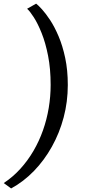

<svg xmlns="http://www.w3.org/2000/svg" viewBox="-26 -872 465 1052"><path d="M345.5 -406Q345.5 -314.5 322.8 -228.8Q300 -143 258.2 -68.2Q216.5 6.5 159.8 65Q103 123.5 35 160.5L-5.5 131Q44.5 98 85.2 53.2Q126 8.5 157.2 -45Q188.5 -98.5 209.5 -158Q230.5 -217.5 241 -280.5Q251.5 -343.5 251.5 -406.5Q251.5 -495 237.5 -566.2Q223.5 -637.5 202.2 -690.5Q181 -743.5 159.2 -777.2Q137.5 -811 122.5 -824L172 -852Q183.5 -843.5 204 -821Q224.5 -798.5 248.8 -761.8Q273 -725 295 -673.2Q317 -621.5 331.2 -554.8Q345.5 -488 345.5 -406Z"/></svg>

Font: Merriweather 24pt SemiCondensed
Style: Italic
Weight: 400
Width: 4
Italic angle: -7.8°
Designer: Eben Sorkin
Foundry: Eben Sorkin
Version: Version 2.101